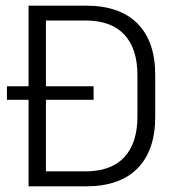

<svg xmlns="http://www.w3.org/2000/svg" viewBox="-20 -659 624 679"><path d="M4.5 -306V-354H311V-306ZM122 0V-53H281.5Q373 -53 419.5 -103Q466 -153 466 -246.5V-393Q466 -487 419.5 -536.8Q373 -586.5 281.5 -586.5H121.5V-639H283.5Q404 -639 466.5 -575.5Q529 -512 529 -393.5V-246Q529 -127.5 466.5 -63.8Q404 0 283.5 0ZM81 0V-639H142.5V0Z"/></svg>

Font: Anek Bangla Medium Light
Style: Regular
Weight: 300
Version: Version 1.003